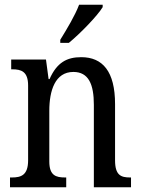

<svg xmlns="http://www.w3.org/2000/svg" viewBox="-20 -786 594 806"><path d="M233 -619V-606H269C319 -647 390 -721 411 -756V-766H312C295 -721 262 -666 233 -619ZM22 0H258V-41H253C215 -41 187 -49 187 -108V-321C187 -405 211 -484 288 -484C352 -484 374 -432 374 -346V0H530V-41H526C488 -41 463 -50 463 -113V-349C463 -486 411 -546 321 -546C261 -546 219 -524 188 -454H184L173 -536H27V-495H32C69 -495 98 -486 98 -427V-113C98 -50 68 -41 30 -41H22Z"/></svg>

Font: Noto Serif Lao Condensed
Style: Regular
Weight: 400
Width: 3
Designer: Monotype Design Team
Foundry: Monotype Imaging Inc.
Version: Version 2.003